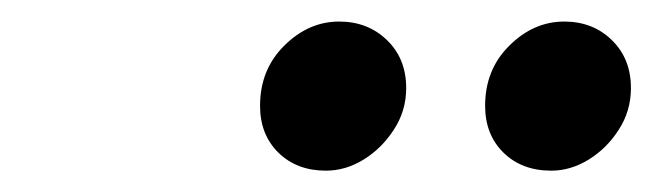

<svg xmlns="http://www.w3.org/2000/svg" viewBox="-20 -767 612 180"><path d="M496.8 -607Q469.2 -607 452 -623.9Q434.8 -640.8 434.8 -667.8Q434.8 -701.8 457.5 -724.2Q480.2 -746.8 509 -746.8Q535.8 -746.8 553.6 -729.4Q571.5 -712 571.5 -684.5Q571.5 -663 560.1 -645.4Q548.8 -627.8 531.9 -617.4Q515 -607 496.8 -607ZM285.5 -607Q258.2 -607 241 -623.9Q223.8 -640.8 223.8 -667.8Q223.8 -701.8 246.5 -724.2Q269.2 -746.8 298 -746.8Q324.8 -746.8 342.8 -729.4Q360.8 -712 360.8 -684.5Q360.8 -663 349.2 -645.4Q337.8 -627.8 320.9 -617.4Q304 -607 285.5 -607Z"/></svg>

Font: Ubuntu Sans
Style: Italic
Weight: 400
Italic angle: -13.5°
Designer: Dalton Maag Ltd
Foundry: Dalton Maag Ltd
Version: Version 1.006